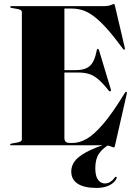

<svg xmlns="http://www.w3.org/2000/svg" viewBox="-20 -731 674 966"><path d="M31 -696Q31 -700 37 -700H504Q523 -700 537 -705.5Q551 -711 554 -711Q556.5 -711 559 -699L608 -490Q609 -482.5 606 -481Q603 -479.5 599 -485Q552 -549 516 -588.8Q480 -628.5 450.5 -650.2Q421 -672 394.5 -680Q368 -688 340 -688H304V-378H360Q408 -378 432 -399.2Q456 -420.5 467 -479Q468 -485 472 -485Q476.5 -485 478 -479L538 -280Q539.5 -274 536 -272Q532 -270 528 -274Q498.5 -311 475.5 -331Q452.5 -351 429 -358.5Q405.5 -366 375 -366H304V-37Q304 -12 329 -12H348Q379.5 -12 415.8 -32.2Q452 -52.5 499 -107Q546 -161.5 609 -265Q613 -270.5 616 -269Q619 -267.5 618 -260L559 -1Q556.5 11 554 11Q551 11 537 5.5Q523 0 504 0H37Q31 0 31 -4Q31 -7.5 39 -9L67 -14Q90 -18 90 -29V-671Q90 -682 67 -686L39 -691Q31 -692.5 31 -696ZM532.5 -12.5 535.5 -7Q497 14 478.2 41.8Q459.5 69.5 459.5 114.5Q459.5 156 473.5 174Q487.5 192 507.5 192Q523.5 192 536.5 183Q549.5 174 557 162.5Q560.5 156.5 565.5 159Q569 161.5 565.5 168.5Q556 188.5 530 201.5Q504 214.5 464.5 214.5Q404 214.5 371.2 193.5Q338.5 172.5 338.5 131.5Q338.5 104.5 355.2 81Q372 57.5 414.2 34.5Q456.5 11.5 532.5 -12.5Z"/></svg>

Font: Fraunces 144pt S000 Black
Style: Regular
Weight: 900
Version: Version 1.000; ttfautohint (v1.8.3)